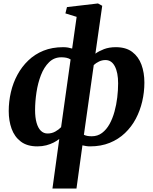

<svg xmlns="http://www.w3.org/2000/svg" viewBox="-20 -837 887 1111"><path d="M283.5 254 323 -33Q309.5 -22 290.5 -12.2Q271.5 -2.5 247.8 3.8Q224 10 196 10Q137 10 100.5 -17.8Q64 -45.5 47.2 -91.8Q30.5 -138 30.5 -194.5Q30.5 -249.5 43 -303.5Q55.5 -357.5 80.8 -404.2Q106 -451 143.8 -487.2Q181.5 -523.5 231.8 -543.8Q282 -564 345.5 -564Q360.5 -564 373.5 -561.8Q386.5 -559.5 397.5 -556L423.5 -739.5L358.5 -759.5L367.5 -796L547 -817L571.5 -803.5L532 -526.5Q552.5 -541.5 582 -552.8Q611.5 -564 650 -564Q709 -564 745.2 -536.5Q781.5 -509 798.5 -462.8Q815.5 -416.5 815.5 -359Q815.5 -304 803 -250.2Q790.5 -196.5 765.8 -149.8Q741 -103 703.2 -67Q665.5 -31 615 -10.5Q564.5 10 501 10Q489.5 10 478.2 8.2Q467 6.5 457 4L422.5 254ZM333.5 -101 388.5 -493Q377.5 -500 364 -502.8Q350.5 -505.5 335 -505.5Q293 -505.5 263.8 -476.8Q234.5 -448 216.8 -402Q199 -356 191 -302.5Q183 -249 183 -199.5Q183 -157.5 191.5 -127Q200 -96.5 216.2 -80.5Q232.5 -64.5 255 -64.5Q280 -64.5 300 -75.8Q320 -87 333.5 -101ZM522.5 -460.5 465.5 -57Q476 -52 487.2 -50.2Q498.5 -48.5 511 -48.5Q545 -48.5 570.5 -67.8Q596 -87 613.8 -119Q631.5 -151 642.5 -191Q653.5 -231 658.5 -273.2Q663.5 -315.5 663.5 -354.5Q663.5 -417 644.5 -453.2Q625.5 -489.5 590.5 -489.5Q570.5 -489.5 552.8 -481Q535 -472.5 522.5 -460.5Z"/></svg>

Font: Merriweather 28pt ExtraBold
Style: Italic
Weight: 800
Italic angle: -7.8°
Version: Version 2.101